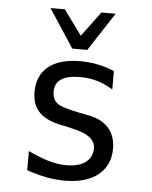

<svg xmlns="http://www.w3.org/2000/svg" viewBox="-50 -706 600 760"><g transform="rotate(5 250.0 -326.0)"><path d="M391.6 -437.5V-364.3Q360.4 -383.8 328.1 -393.1Q295.9 -402.3 261.7 -402.3Q210.9 -402.3 186 -385.7Q161.1 -369.1 161.1 -335.9Q161.1 -305.7 179.7 -290.5Q198.2 -275.4 272.5 -260.7L302.7 -254.9Q358.4 -245.1 386.7 -213.4Q415 -181.6 415 -130.9Q415 -64.5 367.7 -26.4Q320.3 11.7 234.4 11.7Q200.2 11.7 163.6 4.9Q127 -2 84 -16.6V-92.8Q126 -72.3 164.1 -61Q202.1 -49.8 236.3 -49.8Q286.1 -49.8 313 -70.3Q339.8 -90.8 339.8 -126Q339.8 -178.7 240.2 -198.2L237.3 -199.2L210 -205.1Q144.5 -216.8 115.2 -247.1Q85.9 -277.3 85.9 -328.1Q85.9 -393.6 129.9 -429.2Q173.8 -464.8 255.9 -464.8Q292 -464.8 325.7 -458Q359.4 -451.2 391.6 -437.5ZM219.7 -511.7 120.1 -664.1H176.8L249 -565.4L322.3 -664.1H378.9L279.3 -511.7Z"/></g></svg>

Font: BabelStone Irk Bitig Colour
Style: Regular
Weight: 400
Designer: Andrew West
Foundry: BabelStone
Version: Version 1.03 June 7, 2023